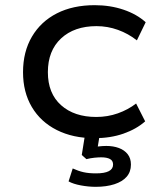

<svg xmlns="http://www.w3.org/2000/svg" viewBox="-20 -525 611 742"><path d="M345 9Q262 9 199.5 -22.5Q137 -54 103 -111.5Q69 -169 69 -246Q69 -325 103.5 -383.5Q138 -442 200 -473.5Q262 -505 346 -505Q406 -505 457.5 -487.5Q509 -470 543 -439L509 -369Q476 -395 436 -409.5Q396 -424 353 -424Q267 -424 216 -376.5Q165 -329 165 -246Q165 -164 216 -118.5Q267 -73 352 -73Q396 -73 435.5 -87Q475 -101 506 -125L541 -56Q507 -26 457 -8.5Q407 9 345 9ZM350 197Q322 197 292.5 191.5Q263 186 245 176L261 126Q283 136 303 140.5Q323 145 351 145Q384 145 400.5 136.5Q417 128 417 111Q417 96 405 89.5Q393 83 371 83Q360 83 345 84.5Q330 86 314 90L296 74L311 -20H368L355 59L329 48Q344 43 360 41Q376 39 391 39Q418 39 439.5 47Q461 55 473.5 71Q486 87 486 111Q486 139 469.5 158Q453 177 422 187Q391 197 350 197Z"/></svg>

Font: Nunito Sans 7pt SemiExpanded
Style: Regular
Weight: 400
Width: 6
Designer: Vernon Adams
Foundry: Vernon Adams
Version: Version 3.101;gftools[0.9.27]